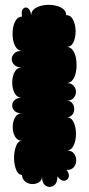

<svg xmlns="http://www.w3.org/2000/svg" viewBox="-20 -747 363 786"><path d="M70 -31Q57 -31 49.5 -45Q42 -59 39 -80Q36 -101 39 -122Q42 -143 49.5 -157Q57 -171 70 -171Q51 -171 41.5 -188Q32 -205 32 -227Q32 -249 41.5 -266Q51 -283 70 -283Q50 -283 40 -292.5Q30 -302 30 -315Q30 -328 40 -337.5Q50 -347 70 -347Q50 -347 40 -365.5Q30 -384 30 -409Q30 -434 40 -452.5Q50 -471 70 -471Q49 -471 38.5 -481.5Q28 -492 28 -505Q28 -518 38.5 -528.5Q49 -539 70 -539Q55 -539 45.5 -553Q36 -567 33 -588Q30 -609 33 -630Q36 -651 45.5 -665Q55 -679 70 -679Q66 -702 74.5 -711Q83 -720 93.5 -714Q104 -708 108 -685Q108 -702 122.5 -712Q137 -722 158 -725.5Q179 -729 200.5 -725.5Q222 -722 236.5 -712Q251 -702 251 -685Q270 -685 279.5 -665.5Q289 -646 289.5 -620.5Q290 -595 281 -575Q272 -555 253 -555Q269 -555 279 -540Q289 -525 292 -503Q295 -481 292 -459Q289 -437 279 -422Q269 -407 253 -407Q272 -407 281.5 -396Q291 -385 291 -371Q291 -357 281.5 -346Q272 -335 253 -335Q268 -335 276 -324.5Q284 -314 284 -301Q284 -288 276 -277.5Q268 -267 253 -267Q272 -267 281.5 -246.5Q291 -226 291 -199Q291 -172 281.5 -151.5Q272 -131 253 -131Q273 -131 282.5 -119Q292 -107 292 -91Q292 -75 282.5 -63Q273 -51 253 -51Q266 -33 260.5 -20Q255 -7 241.5 -7Q228 -7 215 -25Q215 4 199 13.5Q183 23 167.5 13.5Q152 4 152 -25Q152 -9 139.5 -1Q127 7 111.5 6.5Q96 6 83.5 -3.5Q71 -13 70 -31Z"/></svg>

Font: Rubik Bubbles
Style: Regular
Weight: 400
Designer: Hubert and Fischer, NaN
Foundry: Hubert and Fischer, NaN
Version: Version 2.200